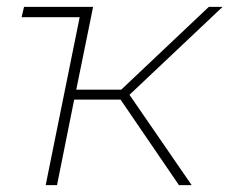

<svg xmlns="http://www.w3.org/2000/svg" viewBox="-20 -539 668 559"><path d="M357 -263 538 0H501L331 -249H196L146 0H113L212 -489H43L50 -519H251L245 -489L202 -278H333L588 -519H628Z"/></svg>

Font: Montserrat Alternates ExLight
Style: Italic
Weight: 275
Italic angle: -11.3°
Designer: Julieta Ulanovsky
Foundry: Julieta Ulanovsky
Version: Version 7.200